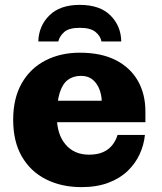

<svg xmlns="http://www.w3.org/2000/svg" viewBox="-20 -755 664 787"><path d="M314 12Q232 12 168.5 -20Q105 -52 69.5 -113.5Q34 -175 34 -264Q34 -352 69 -413.5Q104 -475 166 -507Q228 -539 307 -539L312 -444Q280 -444 258 -427.5Q236 -411 224.5 -374Q213 -337 213 -277Q213 -205 248.5 -163Q284 -121 345 -121Q379 -121 402.5 -131.5Q426 -142 440.5 -160.5Q455 -179 462 -202H574Q570 -161 552.5 -123Q535 -85 503.5 -54.5Q472 -24 424.5 -6Q377 12 314 12ZM116 -254V-342H397L576 -298V-254ZM397 -342Q396 -369 386 -392.5Q376 -416 358 -430Q340 -444 312 -444L307 -539Q395 -539 454.5 -508.5Q514 -478 545 -424Q576 -370 576 -298ZM137 -585Q139 -649 182.5 -692Q226 -735 307 -735Q389 -735 432.5 -692Q476 -649 477 -585H396Q392 -607 371.5 -624Q351 -641 307 -641Q263 -641 243.5 -624Q224 -607 219 -585Z"/></svg>

Font: Montagu Slab 24pt
Style: Bold
Weight: 700
Designer: Florian Karsten
Foundry: Florian Karsten
Version: Version 1.000